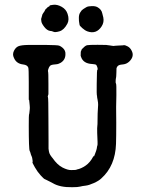

<svg xmlns="http://www.w3.org/2000/svg" viewBox="-20 -755 587 801"><path d="M199 -96Q219 -67 241 -56Q263 -45 277 -45.5Q291 -46 294 -46L299 -47L301 -48Q318 -51 337 -64Q356 -77 369 -102L371 -105Q371 -97 375.5 -110.5Q380 -124 381 -125.5Q382 -127 383.5 -134.5Q385 -142 385 -144Q388 -151 387 -163Q386 -175 385.5 -200Q385 -225 386 -228.5Q387 -232 387 -257.5Q387 -283 388.5 -302Q390 -321 389 -326.5Q388 -332 387 -339.5Q386 -347 385.5 -347Q385 -347 385 -352Q385 -357 384 -358Q383 -359 383.5 -405.5Q384 -452 384.5 -452.5Q385 -453 385 -458Q385 -463 386 -463Q389 -466 386 -475Q383 -484 379.5 -485.5Q376 -487 364 -488Q327 -490 318 -518Q317 -522 316.5 -522.5Q316 -523 317 -539Q321 -548 321 -549Q321 -550 326 -554Q336 -565 344 -566.5Q352 -568 387 -568Q422 -568 423 -567.5Q424 -567 430 -566.5Q436 -566 438 -565.5Q440 -565 444 -564.5Q448 -564 451.5 -563.5Q455 -563 459 -564L475 -565L496 -566L495 -567H496Q502 -567 512.5 -561.5Q523 -556 529 -544Q542 -520 519 -498Q508 -488 494.5 -486.5Q481 -485 479 -484Q469 -481 466 -470Q466 -468 465.5 -450.5Q465 -433 464 -430Q463 -427 462.5 -417.5Q462 -408 464 -406Q466 -404 465.5 -358.5Q465 -313 464.5 -309.5Q464 -306 464.5 -302.5Q465 -299 465 -242Q465 -185 464 -155Q461 -63 403 -11Q393 -1 372 8.5Q351 18 337 19.5Q323 21 314 23.5Q305 26 281 26Q230 27 200 9Q197 7 188.5 3Q180 -1 173.5 -4.5Q167 -8 165 -8.5Q163 -9 150 -23Q137 -37 125.5 -57Q114 -77 115.5 -78.5Q117 -80 116 -85Q115 -90 114.5 -94.5Q114 -99 111.5 -104Q109 -109 107.5 -115.5Q106 -122 104 -125Q102 -128 101 -154.5Q100 -181 100 -228.5Q100 -276 101 -277Q102 -278 102.5 -284Q103 -290 104 -297.5Q105 -305 104 -314Q103 -323 102.5 -329.5Q102 -336 101.5 -338Q101 -340 100 -338V-414Q100 -468 98 -473Q94 -484 77 -486Q48 -489 38 -514Q31 -528 38 -542.5Q45 -557 56.5 -562Q68 -567 97.5 -567.5Q127 -568 173.5 -567.5Q220 -567 227 -564.5Q234 -562 242 -555Q254 -544 253 -529Q253 -505 233 -493Q228 -491 224.5 -489Q221 -487 207 -486Q193 -485 188.5 -480Q184 -475 181.5 -466.5Q179 -458 180.5 -456Q182 -454 182 -405V-362Q178 -352 180 -349.5Q182 -347 182 -261Q182 -175 182.5 -166.5Q183 -158 182.5 -147.5Q182 -137 182.5 -134.5Q183 -132 184 -124Q185 -116 190 -108Q195 -100 196 -99.5Q197 -99 199 -96ZM385 -726Q404 -716 407 -698Q408 -694 411 -682Q415 -662 404 -645Q382 -611 345 -624Q334 -628 323 -638Q312 -648 312 -651Q312 -654 310.5 -660Q309 -666 309 -680.5Q309 -695 315 -703.5Q321 -712 321 -712Q327 -717 328 -717.5Q329 -718 336 -722.5Q343 -727 346 -727.5Q349 -728 351 -728.5Q353 -729 357.5 -729Q362 -729 362 -729.5Q362 -730 370 -729.5Q378 -729 385 -726ZM157 -695 162 -703Q163 -703 165.5 -708Q168 -713 169 -714.5Q170 -716 170 -716.5Q170 -717 173.5 -719.5Q177 -722 176.5 -722.5Q176 -723 180 -725.5Q184 -728 186 -729Q188 -730 187 -731Q185 -733 202 -735Q219 -737 237.5 -726.5Q256 -716 262 -697Q270 -673 261 -656Q247 -630 228.5 -624.5Q210 -619 203 -622.5Q196 -626 189 -626Q176 -628 164.5 -643Q153 -658 152.5 -666.5Q152 -675 151.5 -676Q151 -677 152 -677Z"/></svg>

Font: TT2020 Style E
Style: Regular
Weight: 400
Version: Version 00.2